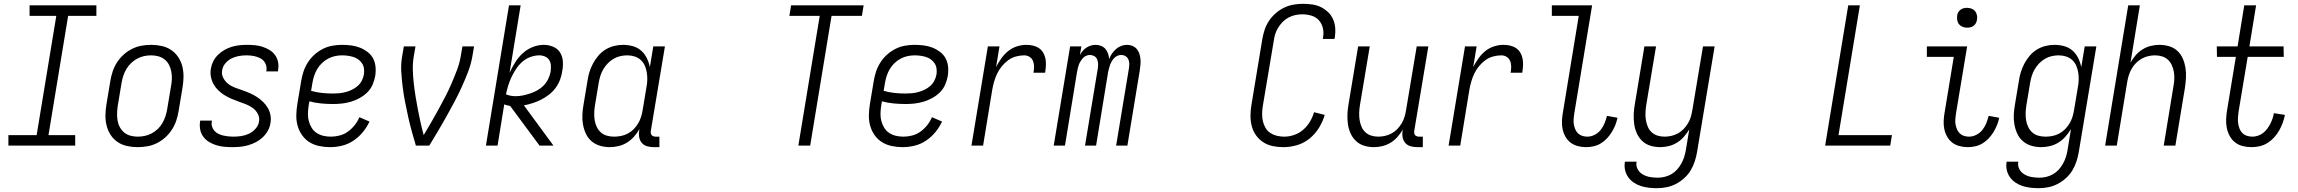

<svg xmlns="http://www.w3.org/2000/svg" viewBox="-20 -763 12040 1006"><path d="M374 0H24V-55H172L275 -680H135V-735H485V-680H337L234 -55H374Z M701 8Q673 8 645.5 2Q618 -4 596 -19Q574 -34 559.5 -56.5Q545 -79 538.5 -105.5Q532 -132 532.5 -160.5Q533 -189 538 -218L558 -338Q562 -363 570 -387.5Q578 -412 592.5 -435Q607 -458 627.5 -476.5Q648 -495 672 -507Q696 -519 721.5 -523.5Q747 -528 772 -528Q800 -528 827.5 -522Q855 -516 877 -501Q899 -486 914 -463.5Q929 -441 935.5 -414.5Q942 -388 941.5 -359.5Q941 -331 936 -302L916 -182Q912 -157 904 -132.5Q896 -108 881.5 -85Q867 -62 846.5 -43.5Q826 -25 802 -13Q778 -1 752 3.5Q726 8 701 8ZM701 -47Q720 -47 739 -51Q758 -55 775.5 -64.5Q793 -74 807.5 -88Q822 -102 831.5 -119Q841 -136 847 -154.5Q853 -173 856 -191L876 -311Q880 -331 880.5 -350.5Q881 -370 877.5 -388.5Q874 -407 865.5 -423.5Q857 -440 842.5 -451.5Q828 -463 809.5 -468Q791 -473 772 -473Q753 -473 734.5 -469Q716 -465 698.5 -455.5Q681 -446 666.5 -432Q652 -418 642 -401Q632 -384 626 -365.5Q620 -347 617 -329L597 -209Q594 -189 593.5 -169.5Q593 -150 596 -131.5Q599 -113 608 -96.5Q617 -80 631 -68.5Q645 -57 663.5 -52Q682 -47 701 -47Z M1198 8Q1176 8 1155 6Q1134 4 1114 -2Q1094 -8 1076.5 -18.5Q1059 -29 1046.5 -45Q1034 -61 1029.5 -81.5Q1025 -102 1028 -124L1029 -131H1090V-127Q1087 -113 1091 -100Q1095 -87 1103.5 -77.5Q1112 -68 1124 -62Q1136 -56 1149 -53Q1162 -50 1175.5 -48.5Q1189 -47 1202 -47Q1223 -47 1243.5 -50Q1264 -53 1283.5 -62Q1303 -71 1318.5 -88Q1334 -105 1337 -125Q1341 -147 1331 -166Q1321 -185 1304.5 -197Q1288 -209 1269 -216.5Q1250 -224 1230 -231Q1210 -238 1191.5 -246Q1173 -254 1155.5 -265Q1138 -276 1123.5 -290Q1109 -304 1099 -322Q1089 -340 1085 -361Q1081 -382 1085 -404Q1088 -423 1097.5 -442Q1107 -461 1122.5 -476Q1138 -491 1156.5 -501.5Q1175 -512 1195 -518Q1215 -524 1235 -526Q1255 -528 1275 -528Q1296 -528 1316.5 -526Q1337 -524 1356.5 -517.5Q1376 -511 1393 -500.5Q1410 -490 1421.5 -474Q1433 -458 1437 -437.5Q1441 -417 1437 -396L1436 -389H1375L1376 -393Q1379 -413 1370.5 -430.5Q1362 -448 1345.5 -457Q1329 -466 1310 -469.5Q1291 -473 1271 -473Q1251 -473 1231.5 -469.5Q1212 -466 1193.5 -457Q1175 -448 1161 -431.5Q1147 -415 1144 -395Q1140 -373 1150 -354.5Q1160 -336 1176 -323.5Q1192 -311 1212 -303.5Q1232 -296 1251.5 -289.5Q1271 -283 1290 -274.5Q1309 -266 1326 -255Q1343 -244 1357.5 -230Q1372 -216 1382.5 -198.5Q1393 -181 1397 -160Q1401 -139 1397 -117Q1394 -97 1383 -77.5Q1372 -58 1356 -43Q1340 -28 1320.5 -18Q1301 -8 1280.5 -2Q1260 4 1239 6Q1218 8 1198 8Z M1709 8Q1680 8 1652 2Q1624 -4 1601.5 -18Q1579 -32 1563 -54.5Q1547 -77 1539.5 -103.5Q1532 -130 1532.5 -159Q1533 -188 1538 -218L1558 -338Q1562 -363 1570 -387.5Q1578 -412 1592.5 -435Q1607 -458 1627.5 -476.5Q1648 -495 1672 -507Q1696 -519 1721.5 -523.5Q1747 -528 1772 -528Q1796 -528 1820 -525Q1844 -522 1865.5 -513.5Q1887 -505 1905.5 -491Q1924 -477 1934.5 -457.5Q1945 -438 1947.5 -414Q1950 -390 1946 -365Q1942 -342 1932 -319Q1922 -296 1904 -278.5Q1886 -261 1864 -249Q1842 -237 1818.5 -230Q1795 -223 1771.5 -220.5Q1748 -218 1725 -218Q1693 -218 1662 -221Q1631 -224 1601 -232L1597 -209Q1594 -188 1593.5 -167.5Q1593 -147 1598 -128.5Q1603 -110 1613 -93.5Q1623 -77 1639 -66.5Q1655 -56 1674 -51.5Q1693 -47 1714 -47Q1736 -47 1759.5 -53Q1783 -59 1803 -73.5Q1823 -88 1838.5 -107.5Q1854 -127 1863 -149L1916 -126Q1902 -96 1880.5 -70Q1859 -44 1831 -25.5Q1803 -7 1771.5 0.5Q1740 8 1709 8ZM1725 -273Q1741 -273 1757.5 -274.5Q1774 -276 1791 -280.5Q1808 -285 1824.5 -293Q1841 -301 1854.5 -313Q1868 -325 1876 -341Q1884 -357 1887 -374Q1889 -389 1887 -404Q1885 -419 1877 -431Q1869 -443 1857.5 -451.5Q1846 -460 1831.5 -464.5Q1817 -469 1802 -471Q1787 -473 1772 -473Q1754 -473 1735 -469Q1716 -465 1698.5 -455.5Q1681 -446 1666.5 -432Q1652 -418 1642 -401Q1632 -384 1626 -365.5Q1620 -347 1617 -329L1610 -287Q1638 -279 1666.5 -276Q1695 -273 1725 -273Z M2229 0H2159Q2148 -37 2137.5 -75Q2127 -113 2118.5 -151.5Q2110 -190 2102.5 -228.5Q2095 -267 2090 -306.5Q2085 -346 2082.5 -386.5Q2080 -427 2087 -468L2096 -520H2157L2148 -468Q2142 -432 2143 -396.5Q2144 -361 2148 -326Q2152 -291 2157.5 -257Q2163 -223 2169.5 -189Q2176 -155 2183.5 -121.5Q2191 -88 2200 -55Q2220 -88 2239 -121.5Q2258 -155 2277 -189Q2296 -223 2313.5 -257Q2331 -291 2346 -326Q2361 -361 2374.5 -396.5Q2388 -432 2394 -468L2403 -520H2464L2455 -468Q2448 -427 2432.5 -386.5Q2417 -346 2399 -306.5Q2381 -267 2360.5 -228.5Q2340 -190 2318.5 -151.5Q2297 -113 2274.5 -75Q2252 -37 2229 0Z M2526 0 2647 -735H2708L2650 -382Q2663 -410 2679.5 -436.5Q2696 -463 2719 -484Q2742 -505 2771 -516.5Q2800 -528 2829 -528Q2855 -528 2878.5 -518Q2902 -508 2914.5 -488Q2927 -468 2929 -442.5Q2931 -417 2926 -391Q2923 -368 2914.5 -345.5Q2906 -323 2891.5 -303Q2877 -283 2857 -267.5Q2837 -252 2815.5 -241Q2794 -230 2770.5 -222.5Q2747 -215 2725 -211L2880 0H2807L2653 -208Q2645 -209 2637.5 -211Q2630 -213 2622 -216L2587 0ZM2681 -259Q2701 -259 2720 -263Q2739 -267 2758.5 -273.5Q2778 -280 2796 -290Q2814 -300 2828.5 -315Q2843 -330 2852 -348.5Q2861 -367 2865 -387Q2867 -403 2866.5 -418.5Q2866 -434 2858.5 -447Q2851 -460 2836.5 -466.5Q2822 -473 2806 -473Q2783 -473 2759.5 -464.5Q2736 -456 2717.5 -440Q2699 -424 2685 -403Q2671 -382 2660.5 -360Q2650 -338 2643 -315Q2636 -292 2631 -269Q2642 -264 2655 -261.5Q2668 -259 2681 -259Z M3175 8Q3148 8 3123 0.5Q3098 -7 3079 -23.5Q3060 -40 3049.5 -63Q3039 -86 3034.5 -111.5Q3030 -137 3031.5 -164Q3033 -191 3038 -218L3058 -338Q3061 -361 3068 -384Q3075 -407 3086.5 -429Q3098 -451 3114.5 -470.5Q3131 -490 3152 -503Q3173 -516 3197 -522Q3221 -528 3244 -528Q3271 -528 3296 -521Q3321 -514 3339.5 -497.5Q3358 -481 3369 -458.5Q3380 -436 3385 -411L3403 -520H3464L3390 -77Q3389 -71 3390 -65Q3391 -59 3394.5 -55Q3398 -51 3403.5 -49Q3409 -47 3415 -47H3435V8H3406Q3388 8 3371.5 3.5Q3355 -1 3344 -13Q3333 -25 3329.5 -42Q3326 -59 3329 -77L3331 -87Q3318 -65 3301.5 -46.5Q3285 -28 3264.5 -15.5Q3244 -3 3220.5 2.5Q3197 8 3175 8ZM3198 -47Q3215 -47 3233.5 -50.5Q3252 -54 3269 -63Q3286 -72 3299.5 -85.5Q3313 -99 3323 -115.5Q3333 -132 3338.5 -149.5Q3344 -167 3347 -185L3367 -305Q3371 -325 3371.5 -344.5Q3372 -364 3369 -383Q3366 -402 3358.5 -419Q3351 -436 3337.5 -448.5Q3324 -461 3305.5 -467Q3287 -473 3267 -473Q3249 -473 3230.5 -469Q3212 -465 3195 -455Q3178 -445 3164.5 -431Q3151 -417 3141 -400Q3131 -383 3125.5 -365Q3120 -347 3117 -329L3097 -209Q3094 -189 3093.5 -170Q3093 -151 3096 -132.5Q3099 -114 3107 -97.5Q3115 -81 3128.5 -69Q3142 -57 3160 -52Q3178 -47 3198 -47Z M4163 0 4275 -680H4116L4125 -735H4505L4496 -680H4337L4225 0Z M4709 8Q4680 8 4652 2Q4624 -4 4601.5 -18Q4579 -32 4563 -54.5Q4547 -77 4539.5 -103.5Q4532 -130 4532.5 -159Q4533 -188 4538 -218L4558 -338Q4562 -363 4570 -387.5Q4578 -412 4592.5 -435Q4607 -458 4627.5 -476.5Q4648 -495 4672 -507Q4696 -519 4721.5 -523.5Q4747 -528 4772 -528Q4796 -528 4820 -525Q4844 -522 4865.5 -513.5Q4887 -505 4905.5 -491Q4924 -477 4934.5 -457.5Q4945 -438 4947.5 -414Q4950 -390 4946 -365Q4942 -342 4932 -319Q4922 -296 4904 -278.5Q4886 -261 4864 -249Q4842 -237 4818.5 -230Q4795 -223 4771.5 -220.5Q4748 -218 4725 -218Q4693 -218 4662 -221Q4631 -224 4601 -232L4597 -209Q4594 -188 4593.5 -167.5Q4593 -147 4598 -128.5Q4603 -110 4613 -93.5Q4623 -77 4639 -66.5Q4655 -56 4674 -51.5Q4693 -47 4714 -47Q4736 -47 4759.5 -53Q4783 -59 4803 -73.5Q4823 -88 4838.5 -107.5Q4854 -127 4863 -149L4916 -126Q4902 -96 4880.5 -70Q4859 -44 4831 -25.5Q4803 -7 4771.5 0.5Q4740 8 4709 8ZM4725 -273Q4741 -273 4757.5 -274.5Q4774 -276 4791 -280.5Q4808 -285 4824.5 -293Q4841 -301 4854.5 -313Q4868 -325 4876 -341Q4884 -357 4887 -374Q4889 -389 4887 -404Q4885 -419 4877 -431Q4869 -443 4857.5 -451.5Q4846 -460 4831.5 -464.5Q4817 -469 4802 -471Q4787 -473 4772 -473Q4754 -473 4735 -469Q4716 -465 4698.5 -455.5Q4681 -446 4666.5 -432Q4652 -418 4642 -401Q4632 -384 4626 -365.5Q4620 -347 4617 -329L4610 -287Q4638 -279 4666.5 -276Q4695 -273 4725 -273Z M5070 0 5156 -520H5217L5199 -412Q5211 -435 5226.5 -457Q5242 -479 5262.5 -495.5Q5283 -512 5308 -520Q5333 -528 5357 -528Q5376 -528 5393 -524Q5410 -520 5424 -510.5Q5438 -501 5446.5 -486Q5455 -471 5458 -454Q5461 -437 5460 -419Q5459 -401 5456 -382H5395Q5398 -398 5398 -414Q5398 -430 5392.5 -443.5Q5387 -457 5374.5 -465Q5362 -473 5346 -473Q5325 -473 5303 -467Q5281 -461 5262.5 -447.5Q5244 -434 5229 -415.5Q5214 -397 5204.5 -377Q5195 -357 5189 -336Q5183 -315 5179 -293L5131 0Z M5501 0 5587 -520H5646L5638 -474Q5644 -486 5652.5 -496Q5661 -506 5672.5 -513.5Q5684 -521 5696.5 -524.5Q5709 -528 5721 -528Q5736 -528 5749.5 -522.5Q5763 -517 5772 -506.5Q5781 -496 5785.5 -482.5Q5790 -469 5792 -454Q5797 -469 5806.5 -482.5Q5816 -496 5828 -506.5Q5840 -517 5855 -522.5Q5870 -528 5885 -528Q5900 -528 5913.5 -522.5Q5927 -517 5936 -506.5Q5945 -496 5949.5 -482.5Q5954 -469 5955.5 -454.5Q5957 -440 5955.5 -424.5Q5954 -409 5952 -394L5887 0H5828L5895 -404Q5897 -417 5897 -429Q5897 -441 5892 -452Q5887 -463 5877 -469Q5867 -475 5855 -475Q5845 -475 5835.5 -471Q5826 -467 5818.5 -459.5Q5811 -452 5805.5 -442.5Q5800 -433 5796.5 -423.5Q5793 -414 5790.5 -404.5Q5788 -395 5786 -385L5723 0H5665L5732 -404Q5734 -417 5733.5 -429Q5733 -441 5728.5 -452Q5724 -463 5713.5 -469Q5703 -475 5691 -475Q5681 -475 5671.5 -471Q5662 -467 5655 -459.5Q5648 -452 5642 -442.5Q5636 -433 5632.5 -423.5Q5629 -414 5627 -404.5Q5625 -395 5623 -385L5560 0Z M6705 8Q6676 8 6649 2.5Q6622 -3 6599.5 -17.5Q6577 -32 6561.5 -53.5Q6546 -75 6539 -101Q6532 -127 6532 -155.5Q6532 -184 6537 -213L6594 -558Q6598 -582 6606 -606.5Q6614 -631 6628.5 -653Q6643 -675 6663.5 -693Q6684 -711 6707.5 -722.5Q6731 -734 6756.5 -738.5Q6782 -743 6807 -743Q6832 -743 6856 -739.5Q6880 -736 6900.5 -726Q6921 -716 6938 -700Q6955 -684 6964.5 -662.5Q6974 -641 6976 -617Q6978 -593 6974 -568L6972 -559H6911L6912 -566Q6917 -591 6911.5 -615Q6906 -639 6890.5 -656.5Q6875 -674 6851.5 -681Q6828 -688 6803 -688Q6785 -688 6766.5 -684Q6748 -680 6731 -671Q6714 -662 6700.5 -648Q6687 -634 6677 -618Q6667 -602 6661.5 -584Q6656 -566 6654 -549L6596 -204Q6593 -184 6593 -164Q6593 -144 6597.5 -126Q6602 -108 6611.5 -92Q6621 -76 6636.5 -66Q6652 -56 6670.5 -51.5Q6689 -47 6709 -47Q6735 -47 6761 -56Q6787 -65 6808 -83Q6829 -101 6843.5 -125.5Q6858 -150 6865 -175L6921 -161Q6911 -126 6891 -93.5Q6871 -61 6841.5 -37Q6812 -13 6776 -2.5Q6740 8 6705 8Z M7179 8Q7152 8 7127.5 0.5Q7103 -7 7085 -24Q7067 -41 7056.5 -64Q7046 -87 7042.5 -112.5Q7039 -138 7040 -164.5Q7041 -191 7046 -218L7096 -520H7157L7105 -209Q7102 -189 7101.5 -170Q7101 -151 7104 -133Q7107 -115 7114 -98.5Q7121 -82 7134 -70Q7147 -58 7164.5 -52.5Q7182 -47 7202 -47Q7219 -47 7237 -51Q7255 -55 7271.5 -64Q7288 -73 7301 -86.5Q7314 -100 7324 -116.5Q7334 -133 7339 -150Q7344 -167 7347 -185L7403 -520H7464L7390 -77Q7389 -71 7390 -65Q7391 -59 7394.5 -55Q7398 -51 7403.5 -49Q7409 -47 7415 -47H7435V8H7406Q7388 8 7371.5 3.5Q7355 -1 7344 -13Q7333 -25 7329.5 -42Q7326 -59 7329 -77L7331 -85Q7319 -65 7303 -46.5Q7287 -28 7266.5 -15.5Q7246 -3 7223.5 2.5Q7201 8 7179 8Z M7570 0 7656 -520H7717L7699 -412Q7711 -435 7726.5 -457Q7742 -479 7762.5 -495.5Q7783 -512 7808 -520Q7833 -528 7857 -528Q7876 -528 7893 -524Q7910 -520 7924 -510.5Q7938 -501 7946.5 -486Q7955 -471 7958 -454Q7961 -437 7960 -419Q7959 -401 7956 -382H7895Q7898 -398 7898 -414Q7898 -430 7892.5 -443.5Q7887 -457 7874.5 -465Q7862 -473 7846 -473Q7825 -473 7803 -467Q7781 -461 7762.5 -447.5Q7744 -434 7729 -415.5Q7714 -397 7704.5 -377Q7695 -357 7689 -336Q7683 -315 7679 -293L7631 0Z M8291 8Q8269 8 8247.5 2.5Q8226 -3 8209.5 -15.5Q8193 -28 8182.5 -46.5Q8172 -65 8167.5 -86Q8163 -107 8164 -129.5Q8165 -152 8169 -174L8252 -680H8111V-735H8322L8228 -165Q8226 -151 8225 -137Q8224 -123 8226.5 -110Q8229 -97 8234 -85Q8239 -73 8248.5 -64Q8258 -55 8270.5 -51Q8283 -47 8297 -47Q8316 -47 8335 -56.5Q8354 -66 8367 -82.5Q8380 -99 8387.5 -118Q8395 -137 8400 -156L8455 -146Q8451 -126 8443.5 -107.5Q8436 -89 8425 -71Q8414 -53 8400 -38Q8386 -23 8368 -12Q8350 -1 8330 3.5Q8310 8 8291 8Z M8662 223Q8640 223 8618.5 220.5Q8597 218 8577 211.5Q8557 205 8540 193.5Q8523 182 8511 165Q8499 148 8494.5 127Q8490 106 8494 84H8555Q8551 105 8560.5 123Q8570 141 8587.5 151Q8605 161 8625 164.5Q8645 168 8666 168Q8684 168 8702.5 163.5Q8721 159 8737.5 149.5Q8754 140 8767 125.5Q8780 111 8789.5 94Q8799 77 8804.5 59Q8810 41 8813 24L8831 -85Q8819 -65 8803 -46.5Q8787 -28 8766.5 -15.5Q8746 -3 8723.5 2.5Q8701 8 8679 8Q8652 8 8627.5 0.5Q8603 -7 8585 -24Q8567 -41 8556.5 -64Q8546 -87 8542.5 -112.5Q8539 -138 8540 -164.5Q8541 -191 8546 -218L8596 -520H8657L8605 -209Q8602 -189 8601.5 -170Q8601 -151 8604 -133Q8607 -115 8614 -98.5Q8621 -82 8634 -70Q8647 -58 8664.5 -52.5Q8682 -47 8702 -47Q8719 -47 8737 -51Q8755 -55 8771.5 -64Q8788 -73 8801 -86.5Q8814 -100 8824 -116.5Q8834 -133 8839 -150Q8844 -167 8847 -185L8903 -520H8964L8872 33Q8868 57 8860 82Q8852 107 8838.5 129.5Q8825 152 8804.5 170.5Q8784 189 8760.5 201Q8737 213 8712 218Q8687 223 8662 223Z M9543 0 9664 -735H9725L9613 -55H9893L9884 0Z M10291 8Q10269 8 10247.5 2.5Q10226 -3 10209.5 -15.5Q10193 -28 10182.5 -46.5Q10172 -65 10167.5 -86Q10163 -107 10164 -129.5Q10165 -152 10169 -174L10217 -465H10076V-520H10287L10228 -165Q10226 -151 10225 -137Q10224 -123 10226.5 -110Q10229 -97 10234 -85Q10239 -73 10248.5 -64Q10258 -55 10270.5 -51Q10283 -47 10297 -47Q10316 -47 10335 -56.5Q10354 -66 10367 -82.5Q10380 -99 10387.5 -118Q10395 -137 10400 -156L10455 -146Q10451 -126 10443.5 -107.5Q10436 -89 10425 -71Q10414 -53 10400 -38Q10386 -23 10368 -12Q10350 -1 10330 3.5Q10310 8 10291 8ZM10287 -618Q10274 -618 10263 -622.5Q10252 -627 10244.5 -636Q10237 -645 10235 -657.5Q10233 -670 10235 -683Q10236 -691 10241 -699.5Q10246 -708 10253.5 -713Q10261 -718 10269.5 -720Q10278 -722 10286 -722Q10299 -722 10310.5 -717.5Q10322 -713 10329 -704Q10336 -695 10338.5 -682.5Q10341 -670 10338 -657Q10337 -649 10332 -640.5Q10327 -632 10320 -627Q10313 -622 10304 -620Q10295 -618 10287 -618Z M10662 223Q10640 223 10618.5 220.5Q10597 218 10577 211.5Q10557 205 10540 193.5Q10523 182 10511 165Q10499 148 10494.5 127Q10490 106 10494 84H10555Q10551 105 10560.5 123Q10570 141 10587.5 151Q10605 161 10625 164.5Q10645 168 10666 168Q10684 168 10702.5 163.5Q10721 159 10737.5 149.5Q10754 140 10767 125.5Q10780 111 10789.5 94Q10799 77 10804.5 59Q10810 41 10813 24L10831 -87Q10818 -65 10801.5 -46.5Q10785 -28 10764.5 -15.5Q10744 -3 10720.5 2.5Q10697 8 10675 8Q10648 8 10623 0.5Q10598 -7 10579 -23.5Q10560 -40 10549.5 -63Q10539 -86 10534.5 -111.5Q10530 -137 10531.5 -164Q10533 -191 10538 -218L10558 -338Q10561 -361 10568 -384Q10575 -407 10586.5 -429Q10598 -451 10614.5 -470.5Q10631 -490 10652 -503Q10673 -516 10697 -522Q10721 -528 10744 -528Q10771 -528 10796 -521Q10821 -514 10839.5 -497.5Q10858 -481 10869 -458.5Q10880 -436 10885 -411L10903 -520H10964L10872 33Q10868 57 10860 82Q10852 107 10838.5 129.5Q10825 152 10804.5 170.5Q10784 189 10760.5 201Q10737 213 10712 218Q10687 223 10662 223ZM10698 -47Q10715 -47 10733.5 -50.5Q10752 -54 10769 -63Q10786 -72 10799.5 -85.5Q10813 -99 10823 -115.5Q10833 -132 10838.5 -149.5Q10844 -167 10847 -185L10867 -305Q10871 -325 10871.5 -344.5Q10872 -364 10869 -383Q10866 -402 10858.5 -419Q10851 -436 10837.5 -448.5Q10824 -461 10805.5 -467Q10787 -473 10767 -473Q10749 -473 10730.5 -469Q10712 -465 10695 -455Q10678 -445 10664.5 -431Q10651 -417 10641 -400Q10631 -383 10625.5 -365Q10620 -347 10617 -329L10597 -209Q10594 -189 10593.5 -170Q10593 -151 10596 -132.5Q10599 -114 10607 -97.5Q10615 -81 10628.5 -69Q10642 -57 10660 -52Q10678 -47 10698 -47Z M11010 0 11131 -735H11192L11143 -435Q11154 -455 11170 -473.5Q11186 -492 11206.5 -504.5Q11227 -517 11249.5 -522.5Q11272 -528 11294 -528Q11321 -528 11346 -520.5Q11371 -513 11389 -496Q11407 -479 11417 -456Q11427 -433 11431 -407.5Q11435 -382 11433.5 -355.5Q11432 -329 11428 -302L11378 0H11317L11368 -311Q11372 -331 11372.5 -350Q11373 -369 11370 -387Q11367 -405 11359.5 -421.5Q11352 -438 11339 -450Q11326 -462 11308.5 -467.5Q11291 -473 11271 -473Q11254 -473 11236.5 -469Q11219 -465 11202.5 -456Q11186 -447 11172.5 -433.5Q11159 -420 11149.5 -403.5Q11140 -387 11134.5 -370Q11129 -353 11126 -335L11071 0Z M11778 8Q11754 8 11731.5 2.5Q11709 -3 11691.5 -16.5Q11674 -30 11663 -50Q11652 -70 11647.5 -92.5Q11643 -115 11644 -138.5Q11645 -162 11649 -186L11695 -465H11596L11595 -520H11704L11739 -735H11801L11766 -520H11945L11946 -465H11757L11709 -177Q11707 -162 11706 -147Q11705 -132 11707 -117.5Q11709 -103 11714 -89.5Q11719 -76 11729 -66Q11739 -56 11753 -51.5Q11767 -47 11782 -47Q11796 -47 11811 -52Q11826 -57 11838 -66.5Q11850 -76 11859 -88Q11868 -100 11875 -113.5Q11882 -127 11887 -141.5Q11892 -156 11894 -170L11952 -161Q11948 -140 11940.5 -119.5Q11933 -99 11922 -79.5Q11911 -60 11895.5 -43Q11880 -26 11861 -14Q11842 -2 11820 3Q11798 8 11778 8Z"/></svg>

Font: Iosevka Term Curly Light
Style: Italic
Weight: 300
Italic angle: -9°
Designer: Belleve Invis
Foundry: Belleve Invis
Version: Version 32.3.0